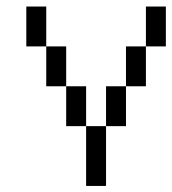

<svg xmlns="http://www.w3.org/2000/svg" viewBox="-20 -708 540 602"><path d="M125 -562.5H62.5V-687.5H125ZM125 -562.5H187.5V-437.5H125ZM187.5 -437.5H250V-312.5H187.5ZM250 -312.5H312.5V-125H250ZM312.5 -437.5H375V-312.5H312.5ZM375 -562.5H437.5V-437.5H375ZM437.5 -687.5H500V-562.5H437.5Z"/></svg>

Font: 寒蝉点阵体 16px
Style: Regular
Weight: 400
Designer: Designed by Warren2060
Foundry: ChillType
Version: Version 1.000